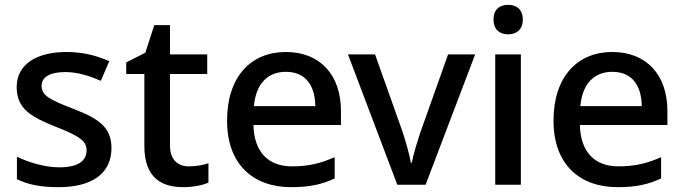

<svg xmlns="http://www.w3.org/2000/svg" viewBox="-20 -764 2829 794"><path d="M441 -152C441 -241 382 -276 283 -314C182 -353 152 -370 152 -409C152 -445 186 -466 250 -466C301 -466 350 -450 397 -430L432 -511C377 -535 321 -549 255 -549C131 -549 49 -498 49 -404C49 -315 107 -281 210 -240C316 -199 338 -178 338 -142C338 -100 305 -72 225 -72C165 -72 97 -93 50 -116V-23C95 -1 146 10 222 10C360 10 441 -46 441 -152Z M761 -76C715 -76 683 -104 683 -162V-458H837V-539H683V-660H618L581 -546L502 -506V-458H577V-160C577 -27 650 10 738 10C777 10 819 2 842 -9V-89C820 -81 789 -76 761 -76Z M1162 -549C1017 -549 919 -446 919 -265C919 -84 1027 10 1184 10C1260 10 1310 -1 1364 -26V-114C1307 -89 1257 -76 1188 -76C1088 -76 1031 -136 1028 -247H1390V-305C1390 -455 1303 -549 1162 -549ZM1162 -467C1245 -467 1283 -409 1284 -325H1030C1038 -416 1086 -467 1162 -467Z M1623 0H1740L1945 -539H1833L1721 -224C1707 -183 1689 -125 1683 -91H1679C1674 -124 1657 -182 1643 -224L1531 -539H1419Z M2082 -744C2048 -744 2021 -727 2021 -683C2021 -640 2048 -622 2082 -622C2114 -622 2142 -640 2142 -683C2142 -727 2114 -744 2082 -744ZM2134 -539H2028V0H2134Z M2512 -549C2367 -549 2269 -446 2269 -265C2269 -84 2377 10 2534 10C2610 10 2660 -1 2714 -26V-114C2657 -89 2607 -76 2538 -76C2438 -76 2381 -136 2378 -247H2740V-305C2740 -455 2653 -549 2512 -549ZM2512 -467C2595 -467 2633 -409 2634 -325H2380C2388 -416 2436 -467 2512 -467Z"/></svg>

Font: Noto Sans Bengali UI Medium
Style: Regular
Weight: 500
Designer: Jelle Bosma - Monotype Design Team
Foundry: Monotype Imaging Inc.
Version: Version 2.003